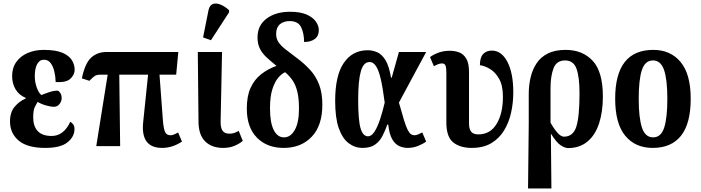

<svg xmlns="http://www.w3.org/2000/svg" viewBox="-20 -832 3989 1093"><path d="M237 10Q136 10 86.5 -31.5Q37 -73 37 -141Q37 -193 63.5 -224.5Q90 -256 126 -271V-275Q89 -290 69 -323Q49 -356 49 -399Q49 -446 73 -479.5Q97 -513 138 -530.5Q179 -548 229 -548Q297 -548 335.5 -531.5Q374 -515 389.5 -489Q405 -463 405 -435Q405 -407 381 -384Q357 -361 297 -365Q296 -397 289 -426Q282 -455 268 -473.5Q254 -492 230 -492Q205 -492 191.5 -467Q178 -442 178 -398Q178 -363 190 -331.5Q202 -300 216 -291Q235 -299 260.5 -307.5Q286 -316 308 -316Q316 -314 323.5 -302.5Q331 -291 331 -273Q331 -256 319 -240Q307 -224 285 -224Q270 -224 243 -231.5Q216 -239 194 -252Q188 -241 178.5 -223.5Q169 -206 169 -164Q169 -113 195 -85.5Q221 -58 274 -58Q310 -58 337 -80Q364 -102 380 -139Q390 -133 397 -123.5Q404 -114 404 -97Q404 -54 364.5 -22Q325 10 237 10Z M528 0 593 -407H554Q532 -407 521 -400.5Q510 -394 489 -372L446 -386Q464 -472 499 -504Q534 -536 586 -536H995L983 -407H888L907 -151Q910 -108 918 -85Q926 -62 951 -62Q959 -62 968.5 -65.5Q978 -69 994 -78L1016 -26Q961 10 903 10Q780 10 795 -136L823 -407H659L664 0Z M1250 10Q1185 10 1147.5 -27.5Q1110 -65 1110 -141L1106 -536H1244L1236 -143Q1235 -106 1246.5 -88.5Q1258 -71 1286 -71Q1301 -71 1313 -75Q1325 -79 1339 -87L1362 -30Q1345 -15 1316.5 -2.5Q1288 10 1250 10ZM1181 -603 1136 -619 1167 -774Q1173 -802 1191.5 -809Q1210 -816 1235 -806Q1260 -796 1284 -774V-762Z M1595 10Q1500 10 1442.5 -48.5Q1385 -107 1385 -214Q1385 -285 1406.5 -332Q1428 -379 1466 -409Q1504 -439 1554 -457Q1522 -483 1497.5 -505.5Q1473 -528 1459.5 -555Q1446 -582 1446 -619Q1446 -688 1498 -726.5Q1550 -765 1631 -765Q1691 -765 1727 -748.5Q1763 -732 1779 -708Q1795 -684 1795 -661Q1795 -627 1772 -610Q1749 -593 1711 -593Q1711 -643 1694 -677.5Q1677 -712 1629 -712Q1594 -712 1573 -693.5Q1552 -675 1552 -639Q1552 -612 1565 -592.5Q1578 -573 1603.5 -552.5Q1629 -532 1667 -504Q1713 -470 1746 -433.5Q1779 -397 1797 -349.5Q1815 -302 1815 -236Q1815 -117 1754.5 -53.5Q1694 10 1595 10ZM1597 -50Q1634 -50 1658 -92Q1682 -134 1682 -214Q1682 -272 1672.5 -310.5Q1663 -349 1645.5 -374.5Q1628 -400 1603 -421Q1583 -412 1563.5 -389Q1544 -366 1530.5 -324Q1517 -282 1517 -215Q1517 -135 1538 -92.5Q1559 -50 1597 -50Z M2044 10Q2000 10 1964.5 -17Q1929 -44 1908.5 -102.5Q1888 -161 1888 -257Q1888 -403 1937.5 -474.5Q1987 -546 2073 -546Q2101 -546 2127.5 -534.5Q2154 -523 2174.5 -489.5Q2195 -456 2206 -390H2210L2251 -536H2406L2251 -248Q2268 -187 2279.5 -149.5Q2291 -112 2300.5 -93.5Q2310 -75 2319 -68.5Q2328 -62 2339 -62Q2350 -62 2362 -67.5Q2374 -73 2384 -78L2406 -26Q2387 -12 2359 -1Q2331 10 2301 10Q2276 10 2252.5 -0.5Q2229 -11 2212.5 -40Q2196 -69 2190 -123H2185Q2173 -89 2157.5 -58.5Q2142 -28 2115.5 -9Q2089 10 2044 10ZM2075 -56Q2095 -56 2112 -82.5Q2129 -109 2143.5 -152.5Q2158 -196 2170 -248Q2159 -334 2147 -384.5Q2135 -435 2119.5 -457Q2104 -479 2084 -479Q2049 -479 2034 -425.5Q2019 -372 2019 -265Q2019 -148 2032.5 -102Q2046 -56 2075 -56Z M2665 10Q2600 10 2560.5 -21Q2521 -52 2521 -135V-419Q2521 -447 2516 -459Q2511 -471 2496 -471Q2487 -471 2475.5 -467Q2464 -463 2450 -455L2428 -507Q2446 -521 2475.5 -532Q2505 -543 2541 -543Q2570 -543 2594.5 -533.5Q2619 -524 2634.5 -498Q2650 -472 2650 -421V-128Q2650 -98 2662 -82.5Q2674 -67 2703 -67Q2771 -67 2807 -126.5Q2843 -186 2843 -281Q2843 -345 2821.5 -383Q2800 -421 2770 -439Q2740 -457 2712 -461Q2712 -505 2730.5 -524.5Q2749 -544 2780 -544Q2835 -544 2868.5 -480Q2902 -416 2902 -306Q2902 -247 2889.5 -190.5Q2877 -134 2849 -88.5Q2821 -43 2776 -16.5Q2731 10 2665 10Z M2986 241 2990 -128V-298Q2990 -346 3000.5 -391Q3011 -436 3034.5 -471.5Q3058 -507 3098.5 -527.5Q3139 -548 3200 -548Q3296 -548 3354 -486Q3412 -424 3412 -282Q3412 -195 3390 -128.5Q3368 -62 3323.5 -25.5Q3279 11 3213 11Q3197 11 3172.5 -4.5Q3148 -20 3117 -70H3116L3119 241ZM3190 -54Q3243 -54 3261 -111.5Q3279 -169 3279 -301Q3279 -393 3262 -440.5Q3245 -488 3197 -488Q3148 -488 3131 -443Q3114 -398 3114 -331V-134Q3132 -101 3152.5 -77.5Q3173 -54 3190 -54Z M3696 10Q3596 10 3539 -59.5Q3482 -129 3482 -270Q3482 -548 3699 -548Q3797 -548 3854.5 -479Q3912 -410 3912 -270Q3912 -129 3857 -59.5Q3802 10 3696 10ZM3698 -50Q3743 -50 3761 -105.5Q3779 -161 3779 -270Q3779 -378 3760.5 -433Q3742 -488 3697 -488Q3652 -488 3634 -433Q3616 -378 3616 -270Q3616 -161 3634.5 -105.5Q3653 -50 3698 -50Z"/></svg>

Font: Noto Serif ExtraCondensed
Style: Bold
Weight: 700
Width: 2
Designer: Monotype Design Team
Foundry: Monotype Imaging Inc.
Version: Version 2.014; ttfautohint (v1.8.4.7-5d5b)